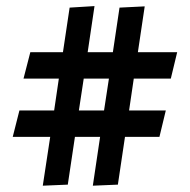

<svg xmlns="http://www.w3.org/2000/svg" viewBox="-20 -585 611 618"><path d="M529.8 -332H410.6L395.5 -229.5H513.7L493.2 -144.5H382.3L359.4 9.3L278.8 12.7L302.2 -144.5H221.2L198.2 9.3L117.7 12.7L141.6 -144.5H21L42.5 -229.5H154.3L169.4 -332H55.7L77.6 -417H182.6L204.1 -560.5L284.2 -565.4L262.2 -417H343.3L364.7 -560.5L445.8 -564.5L423.8 -417H550.3ZM314.9 -229.5 330.6 -332H249.5L233.9 -229.5Z"/></svg>

Font: Neuton
Style: Bold
Weight: 700
Designer: Brian M Zick
Foundry: Brian M Zick
Version: Version 1.560